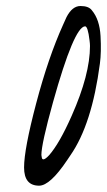

<svg xmlns="http://www.w3.org/2000/svg" viewBox="-20 -582 347 623"><path d="M106.9 20.5Q58.1 20.5 58.1 -38.6Q58.1 -97.7 97.4 -246.6Q136.7 -395.5 184.6 -501.5Q194.3 -522.5 195.8 -526.4Q214.4 -562.5 241.2 -562.5Q268.1 -562.5 278.3 -548.3Q303.2 -518.6 306.2 -465.3Q309.1 -412.1 304.2 -376Q278.3 -178.2 208.5 -78.1L198.7 -63.5Q142.6 20.5 106.9 20.5ZM270.5 -451.2Q265.1 -497.1 255.9 -496.6Q220.2 -494.6 151.9 -250Q114.3 -114.7 114.3 -79.1Q114.7 -78.1 115.5 -71.5Q116.2 -64.9 121.1 -64.9Q127.4 -65.4 139.6 -78.6Q173.3 -117.2 212.9 -207Q272 -340.3 272 -432.6Q272 -439.9 270.5 -451.2Z"/></svg>

Font: Kristi
Style: Regular
Weight: 400
Italic angle: -15°
Version: Version 1.004